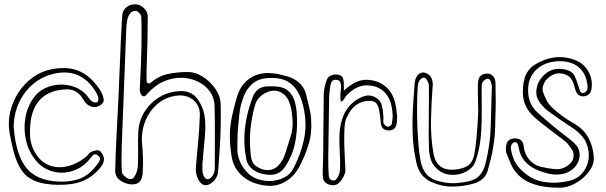

<svg xmlns="http://www.w3.org/2000/svg" viewBox="-20 -749 2795 885"><path d="M247 103Q219 103 185 97.5Q151 92 120.5 74.5Q90 57 71 22Q52 -13 41.5 -55Q31 -97 24 -138Q16 -187 27.5 -235Q39 -283 66 -324Q93 -365 132 -393Q171 -421 219 -430Q294 -444 346 -421Q398 -398 438 -339Q441 -334 444.5 -328.5Q448 -323 450 -318Q456 -305 458 -290.5Q460 -276 444 -265Q428 -254 412 -255.5Q396 -257 382 -268Q375 -274 369.5 -282Q364 -290 359 -298Q332 -340 282 -337Q142 -330 121 -190Q117 -156 118.5 -123Q120 -90 135 -58Q160 -8 200 10Q240 28 286 18.5Q332 9 375 -25Q382 -31 387.5 -38Q393 -45 400 -49Q410 -53 422 -55.5Q434 -58 440 -53Q448 -47 454 -35Q460 -23 459 -13Q459 -3 452.5 9Q446 21 438 29Q404 68 359.5 86Q315 104 247 103ZM43 -164Q45 -146 47 -127.5Q49 -109 53 -91Q70 -8 109.5 34Q149 76 225 86Q281 93 331.5 80Q382 67 419 20Q425 13 432 4Q439 -5 441 -14.5Q443 -24 432 -32Q417 -44 406 -31Q395 -18 386 -7Q352 29 307.5 41Q263 53 220 40.5Q177 28 146 -8Q113 -48 100.5 -99.5Q88 -151 96.5 -203.5Q105 -256 135 -298Q155 -327 187.5 -342.5Q220 -358 257 -359Q294 -360 327 -347Q360 -334 382 -307Q387 -300 392.5 -293Q398 -286 405 -281Q417 -274 429 -278Q431 -279 432.5 -286.5Q434 -294 433 -299Q432 -304 429.5 -309.5Q427 -315 424 -321Q396 -371 352 -396Q308 -421 249 -413Q188 -404 142 -369Q96 -334 70 -281Q44 -228 43 -164Z M656 -375Q656 -368 662 -365.5Q668 -363 674 -367Q711 -399 754.5 -408Q798 -417 843 -417Q879 -418 914.5 -395.5Q950 -373 973.5 -338.5Q997 -304 997 -268Q998 -221 997.5 -177Q997 -133 994 -82.5Q991 -32 986 35Q985 66 963.5 87Q942 108 922 104Q904 100 892 74.5Q880 49 883 19Q888 -38 893.5 -96.5Q899 -155 901 -214Q903 -247 887.5 -270Q872 -293 845.5 -303Q819 -313 787 -307Q738 -299 702 -266.5Q666 -234 648 -186.5Q630 -139 635 -84Q638 -53 639 -21.5Q640 10 638 42Q637 75 624 88.5Q611 102 587 101Q559 100 534.5 83Q510 66 511 35Q513 -48 517.5 -131.5Q522 -215 526 -298Q527 -327 529 -371Q531 -415 533 -464.5Q535 -514 537 -560Q539 -606 541 -639Q543 -672 544 -682Q546 -702 563 -716Q580 -730 605 -729Q625 -729 643 -712Q661 -695 661 -674Q661 -622 660 -571.5Q659 -521 657 -469Q656 -450 655.5 -422.5Q655 -395 656 -375ZM632 -531Q632 -566 632.5 -601.5Q633 -637 631 -673Q630 -681 621.5 -689.5Q613 -698 608 -699Q590 -700 580 -687.5Q570 -675 566.5 -656Q563 -637 562 -618.5Q561 -600 561 -589Q556 -459 551 -330Q546 -201 541 -72Q540 -42 540 -13Q540 16 542 44Q543 53 555.5 64Q568 75 578 76Q592 77 597 69Q602 61 606 54Q611 43 613.5 30Q616 17 616 5Q617 -29 616.5 -63.5Q616 -98 617 -132Q618 -188 645 -232Q672 -276 717 -302.5Q762 -329 817 -329Q866 -329 893 -289Q916 -255 922 -219Q928 -183 926 -146Q924 -109 920 -72Q918 -45 915 -18Q912 9 913 36Q913 46 918.5 60.5Q924 75 936 77Q947 78 958.5 63Q970 48 970 24Q970 -47 970.5 -118.5Q971 -190 969 -261Q968 -298 948 -326.5Q928 -355 894 -372Q860 -389 819.5 -390.5Q779 -392 737 -374.5Q695 -357 658 -316Q648 -301 638.5 -306Q629 -311 625 -327Q623 -338 625 -351Q626 -374 627.5 -404Q629 -434 630 -463.5Q631 -493 631.5 -512Q632 -531 632 -531Z M1414 -201Q1419 -138 1402.5 -84Q1386 -30 1360 19Q1334 67 1292.5 90Q1251 113 1201 106Q1139 98 1098 63Q1057 28 1048 -26Q1040 -72 1039.5 -118.5Q1039 -165 1049 -211Q1055 -236 1060 -257.5Q1065 -279 1072 -301Q1088 -359 1132.5 -388.5Q1177 -418 1238 -411Q1254 -410 1270 -406Q1286 -402 1301 -398Q1338 -388 1362 -365Q1386 -342 1393 -305Q1400 -276 1406.5 -249Q1413 -222 1414 -201ZM1079 -179Q1076 -152 1075 -124Q1074 -96 1074 -67Q1073 -6 1117 43Q1137 66 1167.5 76.5Q1198 87 1230.5 85Q1263 83 1290.5 69Q1318 55 1332 28Q1365 -34 1380 -101Q1395 -168 1382 -239Q1374 -285 1356 -320Q1338 -355 1304.5 -374Q1271 -393 1213 -389Q1176 -387 1150.5 -368.5Q1125 -350 1109 -318Q1104 -307 1100 -295Q1096 -283 1092 -270Q1089 -261 1086 -242Q1083 -223 1081.5 -204.5Q1080 -186 1079 -179ZM1349 -200Q1351 -142 1339.5 -87Q1328 -32 1296 17Q1280 42 1256.5 51.5Q1233 61 1197 54Q1164 48 1142 29.5Q1120 11 1115 -16Q1101 -90 1109.5 -161Q1118 -232 1145 -302Q1163 -349 1213 -351Q1227 -351 1239.5 -351Q1252 -351 1265 -349Q1297 -344 1314.5 -324.5Q1332 -305 1339 -280Q1346 -255 1347.5 -233Q1349 -211 1349 -200ZM1328 -201Q1327 -219 1323 -242.5Q1319 -266 1309 -287.5Q1299 -309 1279 -321Q1257 -335 1230.5 -330Q1204 -325 1183 -307Q1162 -289 1155 -263Q1139 -204 1134 -149.5Q1129 -95 1136 -33Q1139 -8 1147.5 4Q1156 16 1178 27Q1200 37 1222 34.5Q1244 32 1260 17Q1274 3 1282 -11.5Q1290 -26 1296 -45Q1307 -81 1319.5 -119.5Q1332 -158 1328 -201Z M1565 -331Q1591 -356 1619 -369.5Q1647 -383 1677 -381Q1733 -377 1768.5 -339.5Q1804 -302 1809 -224Q1811 -214 1810.5 -204Q1810 -194 1809 -185Q1808 -167 1798 -157Q1788 -147 1771 -148Q1738 -148 1735 -184Q1734 -199 1732 -214Q1730 -229 1727 -244Q1720 -280 1694 -283.5Q1668 -287 1642 -276Q1617 -266 1602 -246.5Q1587 -227 1576 -203Q1569 -186 1567.5 -152Q1566 -118 1567 -79.5Q1568 -41 1570 -9.5Q1572 22 1572 35Q1572 51 1561 70Q1550 89 1536 99Q1525 106 1509.5 104.5Q1494 103 1482.5 94.5Q1471 86 1469 73Q1467 55 1467.5 33.5Q1468 12 1469 -5Q1470 -30 1470 -68Q1470 -106 1470.5 -147.5Q1471 -189 1471.5 -227Q1472 -265 1472 -291.5Q1472 -318 1473 -325Q1474 -338 1478 -354Q1482 -370 1487 -383Q1494 -398 1510.5 -403Q1527 -408 1542 -404Q1558 -400 1562 -385Q1566 -370 1565 -356ZM1558 -283Q1552 -279 1550.5 -284Q1549 -289 1549 -297Q1549 -305 1549 -309Q1549 -320 1550.5 -330.5Q1552 -341 1552 -351Q1552 -362 1548 -371Q1544 -380 1531 -381Q1518 -383 1511.5 -375.5Q1505 -368 1503 -356Q1501 -341 1499 -326Q1497 -311 1497 -296Q1496 -227 1495 -158.5Q1494 -90 1493 -22Q1493 -1 1493.5 21Q1494 43 1496 65Q1498 78 1510.5 82Q1523 86 1531 76Q1545 59 1547 33Q1549 -8 1546 -50.5Q1543 -93 1545 -135Q1548 -179 1563.5 -217Q1579 -255 1615 -283Q1637 -299 1661.5 -306.5Q1686 -314 1711 -300Q1734 -287 1740 -263Q1746 -239 1747 -214Q1748 -206 1747 -197.5Q1746 -189 1748 -181Q1750 -176 1756 -171Q1762 -166 1767 -165Q1772 -164 1778.5 -169Q1785 -174 1786 -178Q1788 -191 1789.5 -204Q1791 -217 1789 -230Q1784 -295 1749.5 -327Q1715 -359 1658 -355Q1648 -354 1632 -348Q1616 -342 1603 -332Q1578 -313 1570 -299.5Q1562 -286 1558 -283Z M2184 -245Q2184 -277 2183 -304Q2182 -331 2183 -362Q2183 -379 2189.5 -391.5Q2196 -404 2212 -408Q2233 -414 2248 -402.5Q2263 -391 2264 -367Q2265 -324 2265 -281Q2265 -238 2263 -194Q2263 -165 2261 -135Q2259 -105 2254 -76Q2250 -46 2242.5 -17Q2235 12 2227 41Q2220 63 2202.5 77Q2185 91 2164 97Q2115 111 2064.5 111Q2014 111 1966 89Q1938 75 1922.5 54Q1907 33 1900 4Q1884 -66 1882 -136Q1880 -206 1885 -276Q1887 -298 1888 -319Q1889 -340 1891 -361Q1892 -369 1893.5 -377.5Q1895 -386 1899 -393Q1906 -407 1917.5 -412Q1929 -417 1941 -413Q1963 -406 1970 -386Q1974 -376 1974.5 -367.5Q1975 -359 1974 -348Q1968 -271 1966.5 -194Q1965 -117 1978 -41Q1993 39 2074 33Q2118 29 2139.5 12.5Q2161 -4 2168 -47Q2172 -72 2175.5 -105.5Q2179 -139 2181 -171Q2183 -203 2184 -224Q2185 -245 2184 -245ZM1956 -363Q1953 -371 1948 -380.5Q1943 -390 1935 -391Q1927 -392 1919.5 -384.5Q1912 -377 1909 -369Q1906 -361 1904.5 -332.5Q1903 -304 1902.5 -262.5Q1902 -221 1903.5 -175.5Q1905 -130 1908.5 -86.5Q1912 -43 1918 -10Q1927 36 1951.5 59.5Q1976 83 2024 91Q2054 97 2082.5 95Q2111 93 2139 87Q2175 79 2193 57Q2211 35 2218 4Q2240 -82 2242 -168.5Q2244 -255 2247 -341Q2248 -346 2246.5 -356Q2245 -366 2241 -375.5Q2237 -385 2229 -386Q2223 -387 2216 -382Q2209 -377 2206 -372Q2202 -367 2201 -359Q2200 -351 2200 -343Q2200 -293 2200.5 -242.5Q2201 -192 2198 -142Q2196 -108 2190 -74.5Q2184 -41 2173 -9Q2165 17 2143 33Q2121 49 2093.5 54.5Q2066 60 2038.5 53.5Q2011 47 1992 27Q1971 7 1964 -19Q1957 -45 1957 -72Q1956 -97 1956 -132.5Q1956 -168 1956.5 -206.5Q1957 -245 1957 -279.5Q1957 -314 1957 -336.5Q1957 -359 1956 -363Z M2355 41Q2341 23 2332 0.5Q2323 -22 2314 -44Q2311 -52 2312 -66Q2313 -80 2316 -89Q2321 -103 2335.5 -108Q2350 -113 2364 -110Q2391 -106 2394 -75Q2397 -41 2418 -15Q2439 11 2473 20Q2493 24 2509.5 27Q2526 30 2548 31Q2573 31 2595.5 15Q2618 -1 2622 -18Q2627 -40 2619.5 -54Q2612 -68 2592 -92Q2588 -96 2568 -111Q2548 -126 2521.5 -146Q2495 -166 2470 -186Q2445 -206 2431 -221Q2397 -258 2391.5 -302Q2386 -346 2399 -392Q2404 -408 2415 -423Q2426 -438 2439 -447Q2483 -476 2530 -483.5Q2577 -491 2626 -474Q2667 -460 2689.5 -424Q2712 -388 2707 -344Q2706 -328 2697.5 -317.5Q2689 -307 2671 -305Q2655 -304 2645.5 -312.5Q2636 -321 2632 -336Q2631 -340 2630 -343Q2629 -346 2628 -350Q2623 -371 2611.5 -387Q2600 -403 2579 -408Q2554 -415 2532.5 -406Q2511 -397 2496 -379Q2488 -369 2483.5 -354Q2479 -339 2482 -328Q2488 -309 2498 -289.5Q2508 -270 2522 -256Q2567 -213 2622 -182Q2670 -155 2692 -114.5Q2714 -74 2717 -24Q2719 0 2706 24Q2693 48 2670.5 68.5Q2648 89 2620.5 102Q2593 115 2566 116Q2529 117 2489.5 111.5Q2450 106 2414.5 89.5Q2379 73 2355 41ZM2453 -338Q2457 -369 2479 -394Q2522 -444 2587 -428Q2618 -421 2628.5 -399Q2639 -377 2646 -352Q2649 -343 2653 -331.5Q2657 -320 2667 -320Q2678 -321 2685 -331.5Q2692 -342 2685 -373Q2675 -419 2642.5 -443Q2610 -467 2560 -467Q2503 -466 2465.5 -439Q2428 -412 2417 -365Q2410 -326 2419.5 -291Q2429 -256 2458 -230Q2493 -198 2529.5 -168Q2566 -138 2603 -110Q2623 -95 2637 -78.5Q2651 -62 2652 -36Q2652 -6 2632 18.5Q2612 43 2578 52Q2545 59 2513.5 52.5Q2482 46 2453 33Q2421 19 2399 -6Q2377 -31 2371 -68Q2370 -75 2366.5 -84Q2363 -93 2356 -93Q2347 -95 2340 -85Q2333 -75 2335 -64Q2338 -41 2347 -18Q2356 5 2371 22Q2419 76 2479.5 88Q2540 100 2606 84Q2653 72 2676.5 31.5Q2700 -9 2692 -56Q2686 -94 2664.5 -119.5Q2643 -145 2612 -164Q2584 -182 2557.5 -200.5Q2531 -219 2505 -238Q2481 -257 2464.5 -282Q2448 -307 2453 -338Z"/></svg>

Font: Shizuru
Style: Regular
Weight: 400
Version: Version 1.000